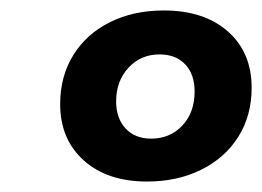

<svg xmlns="http://www.w3.org/2000/svg" viewBox="-20 -802 501 367"><path d="M461 -634Q461 -581 435.5 -540.5Q410 -500 364.5 -477.5Q319 -455 261 -455Q185 -455 140 -495.5Q95 -536 95 -603Q95 -656 120 -696.5Q145 -737 190 -759.5Q235 -782 293 -782Q370 -782 415.5 -742Q461 -702 461 -634ZM202 -608Q202 -576 220 -556.5Q238 -537 269 -537Q305 -537 328.5 -562Q352 -587 352 -627Q352 -660 334 -679Q316 -698 285 -698Q249 -698 225.5 -672.5Q202 -647 202 -608Z"/></svg>

Font: Gontserrat SemiBold
Style: Italic
Weight: 600
Italic angle: -11.3°
Designer: Julieta Ulanovsky
Foundry: Julieta Ulanovsky
Version: Version 6.001